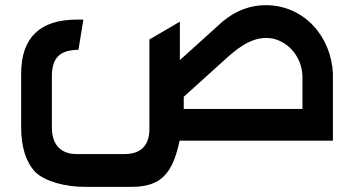

<svg xmlns="http://www.w3.org/2000/svg" viewBox="-20 -545 1370 744"><path d="M307 179H491C605 179 648 125 674 9L676 0H1270V-259C1264 -402 1160 -525 1009 -525C950 -525 894 -504 843 -462L677 -312V-461L559 -392V-46C559 19 526 52 462 52H276C234 52 181 33 181 -52V-248C181 -323 213 -351 284 -352L303 -469H277C135 -469 62 -399 62 -260V-52C62 24 80 82 116 121C156 160 237 179 307 179ZM692 -123V-170L847 -310C892 -351 946 -398 1012 -398C1086 -398 1152 -330 1152 -246V-123Z"/></svg>

Font: All Genders v4
Style: Regular
Weight: 400
Designer: Rassam Alawdi
Foundry: Rassam Art
Version: Version 3.100;FEAKit 1.0